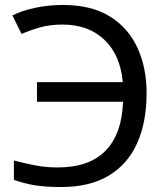

<svg xmlns="http://www.w3.org/2000/svg" viewBox="-20 -744 673 774"><path d="M232 -645Q182 -645 141 -633.5Q100 -622 67 -607L30 -682Q71 -702 124 -713Q177 -724 233 -724Q348 -724 422.5 -678Q497 -632 534 -551.5Q571 -471 571 -369Q571 -252 533 -167Q495 -82 418.5 -36Q342 10 226 10Q164 10 121 3Q78 -4 36 -19V-97Q78 -86 121 -77.5Q164 -69 212 -69Q341 -69 406.5 -137.5Q472 -206 476 -334H129V-413H475Q465 -523 400.5 -584Q336 -645 232 -645Z"/></svg>

Font: Go Noto Kurrent-Regular
Style: Regular
Weight: 400
Designer: Monotype Design Team
Foundry: Monotype Imaging Inc.
Version: Version 2.012; ttfautohint (v1.8.4.7-5d5b)